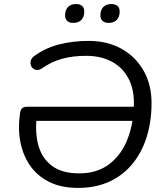

<svg xmlns="http://www.w3.org/2000/svg" viewBox="-20 -915 807 944"><path d="M363.3 8.9Q280.9 8.9 221.5 -20.8Q162.2 -50.6 126.9 -102.3Q91.7 -154 79.5 -220.6Q67.4 -287.2 78.8 -359.8Q81.2 -376.2 89.6 -383.2Q97.9 -390.1 115 -390.1H664.5L654.3 -320.6H135.6L162.2 -353Q150.7 -270.7 167.5 -204.7Q184.4 -138.8 234 -100.7Q283.6 -62.6 369.3 -62.6Q458.8 -62.6 518.5 -108.9Q578.3 -155.1 608.3 -234.4Q638.3 -313.6 638.3 -410.8Q638.3 -480.8 609.9 -532.4Q581.5 -584 529 -612.3Q476.4 -640.5 403.1 -640.5Q337 -640.5 284.2 -625.8Q231.5 -611.1 186 -578.6Q171.9 -569.7 160.2 -571.1Q148.5 -572.5 140.7 -580Q132.8 -587.5 130.6 -598.9Q128.4 -610.3 133.2 -621.6Q138.1 -632.8 150.7 -641.2Q204.3 -679.6 271.2 -696.8Q338 -713.9 415.8 -713.9Q507.9 -713.9 577.4 -675.2Q646.9 -636.5 686 -567.6Q725.1 -498.7 725.1 -408.5Q725.1 -319.1 701.6 -243Q678.1 -166.9 632.1 -110.4Q586.1 -53.9 518.8 -22.5Q451.4 8.9 363.3 8.9ZM514.5 -802.4Q494.8 -802.4 484.3 -812Q473.7 -821.6 473.7 -839.3Q473.7 -865.9 487.9 -880.5Q502.2 -895.2 527.7 -895.2Q547.3 -895.2 557.9 -885.6Q568.4 -876 568.4 -858.3Q568.4 -832.3 554.4 -817.4Q540.4 -802.4 514.5 -802.4ZM340.3 -802.4Q321.1 -802.4 310.6 -812Q300 -821.6 300 -839.3Q300 -865.9 314.3 -880.5Q328.5 -895.2 354 -895.2Q373.6 -895.2 384 -885.6Q394.3 -876 394.3 -858.3Q394.3 -832.3 380.3 -817.4Q366.3 -802.4 340.3 -802.4Z"/></svg>

Font: Nunito ExtraLight
Style: Italic
Weight: 200
Italic angle: -9°
Designer: Vernon Adams
Foundry: Vernon Adams
Version: Version 3.602